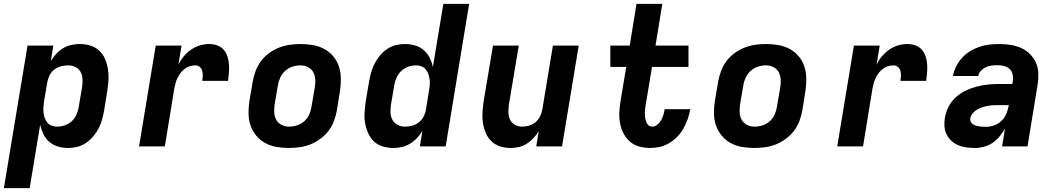

<svg xmlns="http://www.w3.org/2000/svg" viewBox="-33 -755 5453 990"><path d="M-13 215 109 -520H242L229 -440Q241 -460 256.5 -477Q272 -494 292 -506Q312 -518 334 -523Q356 -528 377 -528Q406 -528 432.5 -520Q459 -512 478.5 -494Q498 -476 508.5 -451Q519 -426 523.5 -399Q528 -372 526.5 -343.5Q525 -315 520 -286L504 -186Q500 -163 493.5 -139.5Q487 -116 476 -94Q465 -72 448.5 -52.5Q432 -33 411 -18.5Q390 -4 366 2Q342 8 319 8Q291 8 266 0.5Q241 -7 221.5 -23.5Q202 -40 191 -63Q180 -86 174 -111L120 215ZM262 -102Q282 -102 302 -109Q322 -116 337.5 -130.5Q353 -145 361.5 -164.5Q370 -184 373 -204L390 -304Q393 -324 392.5 -344.5Q392 -365 383.5 -382Q375 -399 357.5 -408.5Q340 -418 320 -418Q302 -418 283 -413.5Q264 -409 248 -397Q232 -385 223 -367.5Q214 -350 211 -332L194 -232Q192 -217 191 -202Q190 -187 191.5 -173Q193 -159 198 -146Q203 -133 211.5 -122.5Q220 -112 233.5 -107Q247 -102 262 -102Z M684 0 770 -520H903L887 -422Q898 -445 915 -465Q932 -485 953 -499.5Q974 -514 998 -521Q1022 -528 1045 -528Q1067 -528 1087 -521Q1107 -514 1120 -499Q1133 -484 1139.5 -464.5Q1146 -445 1147.5 -424Q1149 -403 1147.5 -381.5Q1146 -360 1143 -338H1010Q1012 -351 1012.5 -364Q1013 -377 1010 -389Q1007 -401 997.5 -409.5Q988 -418 975 -418Q961 -418 947 -414Q933 -410 920.5 -401Q908 -392 899 -380Q890 -368 883 -354.5Q876 -341 872.5 -327.5Q869 -314 866 -300L817 0Z M1457 8Q1424 8 1392.5 2.5Q1361 -3 1334.5 -17.5Q1308 -32 1288.5 -55.5Q1269 -79 1259 -108Q1249 -137 1248.5 -169.5Q1248 -202 1253 -234L1270 -334Q1275 -362 1285 -389Q1295 -416 1312.5 -439.5Q1330 -463 1354.5 -481Q1379 -499 1406 -509.5Q1433 -520 1461 -524Q1489 -528 1516 -528Q1549 -528 1580.5 -522.5Q1612 -517 1639 -502.5Q1666 -488 1685.5 -464.5Q1705 -441 1714.5 -412Q1724 -383 1724.5 -350.5Q1725 -318 1720 -286L1704 -186Q1699 -158 1689 -131Q1679 -104 1661 -80.5Q1643 -57 1618.5 -39Q1594 -21 1567.5 -10.5Q1541 0 1512.5 4Q1484 8 1457 8ZM1457 -102Q1478 -102 1498.5 -108.5Q1519 -115 1535.5 -129.5Q1552 -144 1561 -164Q1570 -184 1573 -204L1590 -304Q1594 -325 1592.5 -345.5Q1591 -366 1582 -383Q1573 -400 1555 -409Q1537 -418 1517 -418Q1496 -418 1475.5 -411.5Q1455 -405 1438.5 -390.5Q1422 -376 1412.5 -356Q1403 -336 1400 -316L1383 -216Q1380 -195 1381 -174.5Q1382 -154 1391.5 -137Q1401 -120 1419 -111Q1437 -102 1457 -102Z M1996 8Q1967 8 1940.5 0Q1914 -8 1895 -26Q1876 -44 1865 -69Q1854 -94 1849.5 -121Q1845 -148 1847 -176.5Q1849 -205 1853 -234L1870 -334Q1874 -357 1880.5 -380.5Q1887 -404 1898 -426Q1909 -448 1925 -467.5Q1941 -487 1962 -501.5Q1983 -516 2007 -522Q2031 -528 2054 -528Q2082 -528 2107.5 -520.5Q2133 -513 2152 -496.5Q2171 -480 2182.5 -457Q2194 -434 2199 -409L2253 -735H2386L2265 0H2132L2145 -80Q2133 -60 2117 -43Q2101 -26 2081 -14Q2061 -2 2039 3Q2017 8 1996 8ZM2054 -102Q2072 -102 2090.5 -106.5Q2109 -111 2125 -123Q2141 -135 2150.5 -152.5Q2160 -170 2163 -188L2179 -288Q2182 -303 2183 -318Q2184 -333 2182 -347Q2180 -361 2175.5 -374Q2171 -387 2162 -397.5Q2153 -408 2140 -413Q2127 -418 2112 -418Q2092 -418 2072 -411Q2052 -404 2036.5 -389.5Q2021 -375 2012 -355.5Q2003 -336 2000 -316L1983 -216Q1980 -196 1980.5 -175.5Q1981 -155 1990 -138Q1999 -121 2016.5 -111.5Q2034 -102 2054 -102Z M2600 8Q2571 8 2545 -0.5Q2519 -9 2500.5 -27Q2482 -45 2471.5 -70Q2461 -95 2457 -122Q2453 -149 2455 -177.5Q2457 -206 2461 -234L2509 -520H2642L2591 -216Q2588 -196 2588.5 -176Q2589 -156 2596.5 -139Q2604 -122 2621 -112Q2638 -102 2658 -102Q2676 -102 2694 -107Q2712 -112 2727 -124Q2742 -136 2751 -153.5Q2760 -171 2763 -188L2818 -520H2951L2865 0H2732L2745 -79Q2733 -59 2717.5 -42.5Q2702 -26 2683 -14Q2664 -2 2642.5 3Q2621 8 2600 8Z M3321 8Q3291 8 3263.5 0.5Q3236 -7 3215.5 -24.5Q3195 -42 3182 -67Q3169 -92 3164 -120Q3159 -148 3160.5 -177.5Q3162 -207 3167 -236L3196 -410H3114V-520H3214L3249 -735H3382L3347 -520H3517V-410H3329L3297 -218Q3295 -207 3293.5 -195Q3292 -183 3292 -171.5Q3292 -160 3293.5 -149Q3295 -138 3298.5 -127.5Q3302 -117 3310.5 -109.5Q3319 -102 3331 -102Q3345 -102 3357 -112.5Q3369 -123 3376.5 -136.5Q3384 -150 3388 -164Q3392 -178 3394 -192H3526Q3522 -167 3513.5 -142.5Q3505 -118 3492.5 -95Q3480 -72 3461 -52Q3442 -32 3419 -18Q3396 -4 3371 2Q3346 8 3321 8Z M3857 8Q3824 8 3792.5 2.5Q3761 -3 3734.5 -17.5Q3708 -32 3688.5 -55.5Q3669 -79 3659 -108Q3649 -137 3648.5 -169.5Q3648 -202 3653 -234L3670 -334Q3675 -362 3685 -389Q3695 -416 3712.5 -439.5Q3730 -463 3754.5 -481Q3779 -499 3806 -509.5Q3833 -520 3861 -524Q3889 -528 3916 -528Q3949 -528 3980.5 -522.5Q4012 -517 4039 -502.5Q4066 -488 4085.5 -464.5Q4105 -441 4114.5 -412Q4124 -383 4124.5 -350.5Q4125 -318 4120 -286L4104 -186Q4099 -158 4089 -131Q4079 -104 4061 -80.5Q4043 -57 4018.5 -39Q3994 -21 3967.5 -10.5Q3941 0 3912.5 4Q3884 8 3857 8ZM3857 -102Q3878 -102 3898.5 -108.5Q3919 -115 3935.5 -129.5Q3952 -144 3961 -164Q3970 -184 3973 -204L3990 -304Q3994 -325 3992.5 -345.5Q3991 -366 3982 -383Q3973 -400 3955 -409Q3937 -418 3917 -418Q3896 -418 3875.5 -411.5Q3855 -405 3838.5 -390.5Q3822 -376 3812.5 -356Q3803 -336 3800 -316L3783 -216Q3780 -195 3781 -174.5Q3782 -154 3791.5 -137Q3801 -120 3819 -111Q3837 -102 3857 -102Z M4284 0 4370 -520H4503L4487 -422Q4498 -445 4515 -465Q4532 -485 4553 -499.5Q4574 -514 4598 -521Q4622 -528 4645 -528Q4667 -528 4687 -521Q4707 -514 4720 -499Q4733 -484 4739.5 -464.5Q4746 -445 4747.5 -424Q4749 -403 4747.5 -381.5Q4746 -360 4743 -338H4610Q4612 -351 4612.5 -364Q4613 -377 4610 -389Q4607 -401 4597.5 -409.5Q4588 -418 4575 -418Q4561 -418 4547 -414Q4533 -410 4520.5 -401Q4508 -392 4499 -380Q4490 -368 4483 -354.5Q4476 -341 4472.5 -327.5Q4469 -314 4466 -300L4417 0Z M4995 8Q4972 8 4950 5Q4928 2 4908.5 -6Q4889 -14 4873.5 -28Q4858 -42 4848.5 -61Q4839 -80 4837 -102Q4835 -124 4839 -147Q4844 -176 4857.5 -203.5Q4871 -231 4894.5 -252.5Q4918 -274 4946 -287.5Q4974 -301 5003 -308.5Q5032 -316 5061 -319Q5090 -322 5119 -322H5187L5189 -335Q5192 -353 5188.5 -370Q5185 -387 5173.5 -398.5Q5162 -410 5144.5 -414.5Q5127 -419 5110 -419Q5095 -419 5079.5 -417Q5064 -415 5050 -408.5Q5036 -402 5024.5 -390Q5013 -378 5011 -363H4881Q4885 -388 4897 -412Q4909 -436 4927.5 -456.5Q4946 -477 4969 -491Q4992 -505 5017 -513.5Q5042 -522 5067.5 -525Q5093 -528 5119 -528Q5148 -528 5177.5 -523.5Q5207 -519 5232.5 -507.5Q5258 -496 5277.5 -476.5Q5297 -457 5308.5 -431.5Q5320 -406 5321 -376.5Q5322 -347 5317 -317L5265 0H5134L5149 -92Q5137 -71 5121 -51.5Q5105 -32 5085 -18.5Q5065 -5 5041 1.5Q5017 8 4995 8ZM5051 -101Q5072 -101 5094 -109Q5116 -117 5132.5 -133.5Q5149 -150 5157 -171Q5165 -192 5169 -213H5119Q5105 -213 5091 -212.5Q5077 -212 5062.5 -209.5Q5048 -207 5033.5 -202.5Q5019 -198 5006 -190.5Q4993 -183 4982.5 -171Q4972 -159 4970 -145Q4968 -136 4972 -128Q4976 -120 4983 -115Q4990 -110 4998 -107.5Q5006 -105 5015.5 -103.5Q5025 -102 5033.5 -101.5Q5042 -101 5051 -101Z"/></svg>

Font: Iosevka XBd Ex Obl
Style: Regular
Weight: 800
Width: 7
Italic angle: -9°
Monospace: yes
Designer: Belleve Invis
Foundry: Belleve Invis
Version: Version 32.5.0; ttfautohint (v1.8.4)